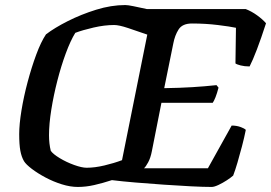

<svg xmlns="http://www.w3.org/2000/svg" viewBox="-20 -740 1073 760"><path d="M288 0Q258 0 224.5 -10.5Q191 -21 160 -37.5Q129 -54 106 -71.5Q83 -89 75 -102Q65 -119 60.5 -143.5Q56 -168 56 -209Q56 -248 65 -303Q74 -358 89.5 -416Q105 -474 123.5 -524Q142 -574 162 -604Q196 -630 248.5 -656.5Q301 -683 360.5 -701.5Q420 -720 476 -720Q486 -720 508 -715.5Q530 -711 562 -704H953Q976 -695 997.5 -679.5Q1019 -664 1033 -648Q1014 -589 997 -544.5Q980 -500 968 -477Q948 -477 932.5 -481Q917 -485 912 -489L914 -630Q891 -635 842 -641Q793 -647 740 -647Q702 -647 687 -623.5Q672 -600 666 -568L630 -391Q693 -392 741.5 -395Q790 -398 837 -403L845 -393Q839 -370 833 -355Q827 -340 822 -333H619L581 -141Q576 -115 566.5 -97.5Q557 -80 550 -74H803L897 -243Q916 -243 931.5 -237.5Q947 -232 953 -226Q947 -196 938 -161.5Q929 -127 920 -96.5Q911 -66 903 -45Q894 -37 878 -26.5Q862 -16 845 -8Q828 0 818 0Q786 0 736 -2.5Q686 -5 628.5 -9Q571 -13 517 -17.5Q463 -22 423 -27Q386 -15 353 -7.5Q320 0 288 0ZM323 -76Q355 -76 393 -85Q431 -94 463 -106L563 -603Q523 -617 487 -629Q451 -641 432 -641Q394 -641 350.5 -631Q307 -621 278 -610Q259 -579 240.5 -529Q222 -479 207 -420.5Q192 -362 183 -305.5Q174 -249 174 -205Q174 -171 181 -143Q190 -130 216.5 -114Q243 -98 273.5 -87Q304 -76 323 -76Z"/></svg>

Font: Texturina SemiBold
Style: Italic
Weight: 600
Italic angle: -11°
Designer: Guillermo Torres Carreño
Foundry: Omnibus-Type
Version: Version 1.002; ttfautohint (v1.8.3)